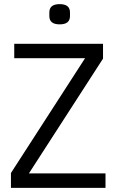

<svg xmlns="http://www.w3.org/2000/svg" viewBox="-20 -910 564 930"><path d="M491 0H33V-72L392 -628H49V-698H479V-626L120 -70H491ZM269 -792Q219 -792 219 -832V-850Q219 -890 269 -890Q319 -890 319 -850V-832Q319 -792 269 -792Z"/></svg>

Font: IBM Plex Sans Cond
Style: Regular
Weight: 400
Width: 3
Designer: Mike Abbink, Paul van der Laan, Pieter van Rosmalen
Foundry: Bold Monday
Version: Version 1.3